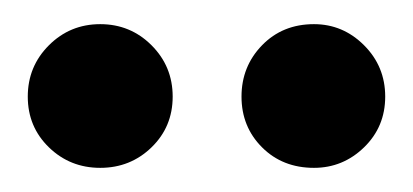

<svg xmlns="http://www.w3.org/2000/svg" viewBox="-20 -705 342 159"><path d="M240 -566Q214 -566 197 -583Q180 -600 180 -625Q180 -650 197 -667.5Q214 -685 240 -685Q264 -685 281.5 -667.5Q299 -650 299 -625Q299 -600 281.5 -583Q264 -566 240 -566ZM63 -566Q38 -566 20.5 -583Q3 -600 3 -625Q3 -650 20.5 -667.5Q38 -685 63 -685Q88 -685 105.5 -667.5Q123 -650 123 -625Q123 -600 105.5 -583Q88 -566 63 -566Z"/></svg>

Font: DM Sans 10pt SemiBold
Style: Regular
Weight: 600
Version: Version 4.004;gftools[0.9.30]